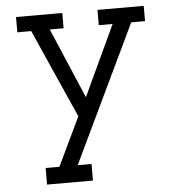

<svg xmlns="http://www.w3.org/2000/svg" viewBox="-53 -524 767 844"><g transform="rotate(-5 330.5 -102.0)"><path d="M120.6 270.5V197.3H181.6L283.7 -16.6L109.9 -407.7H48.8V-475.1H252.9V-407.7H191.9L324.2 -97.2L469.2 -407.7H408.2V-475.1H612.3V-407.7H551.3L262.2 197.3H323.2V270.5Z"/></g></svg>

Font: Eligible
Style: Regular
Weight: 500
Version: Version 1.1